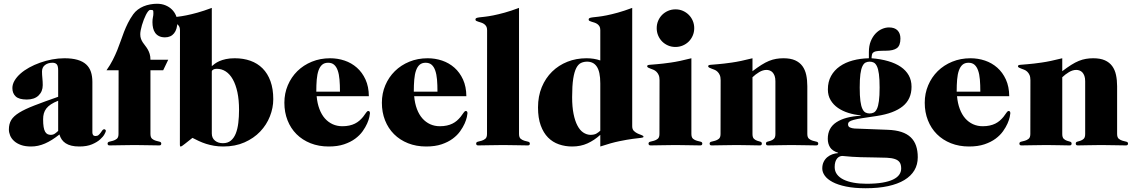

<svg xmlns="http://www.w3.org/2000/svg" viewBox="-20 -772 6041 1022"><path d="M289.6 -235.8Q266.1 -226.6 250.7 -216.3Q235.4 -206.1 226.3 -194.1Q217.3 -182.1 213.4 -168.2Q209.5 -154.3 209.5 -137.2Q209.5 -112.3 212.2 -96.2Q214.8 -80.1 220.2 -70.8Q225.6 -61.5 233.2 -57.9Q240.7 -54.2 250.5 -54.2Q263.2 -54.2 272.9 -61.3Q282.7 -68.4 289.6 -75.2ZM289.6 -397Q289.6 -421.4 282 -429.7Q274.4 -438 259.3 -438Q235.4 -438 219.5 -425.8Q203.6 -413.6 203.6 -391.1Q203.6 -374 205.6 -355.5Q207.5 -336.9 207.5 -318.8Q207.5 -285.2 185.3 -263.7Q163.1 -242.2 122.6 -242.2Q81.1 -242.2 63.5 -258.8Q45.9 -275.4 45.9 -303.2Q45.9 -323.2 57.4 -342.8Q68.8 -362.3 88.6 -379.9Q108.4 -397.5 135.3 -412.4Q162.1 -427.2 192.9 -438.2Q223.6 -449.2 256.8 -455.6Q290 -461.9 322.8 -461.9Q363.8 -461.9 392.3 -453.6Q420.9 -445.3 438.5 -429.2Q456.1 -413.1 463.9 -389.6Q471.7 -366.2 471.7 -335.9V-66.9Q471.7 -58.1 475.8 -53Q480 -47.9 488.3 -47.9Q498.5 -47.9 504.9 -53.5Q511.2 -59.1 516.1 -65.9Q521 -72.8 524.9 -78.4Q528.8 -84 534.7 -84Q538.6 -84 541 -81.1Q543.5 -78.1 543.5 -75.2Q543.5 -71.3 536.4 -57.9Q529.3 -44.4 512.9 -29.8Q496.6 -15.1 469.5 -3.7Q442.4 7.8 402.3 7.8Q377.9 7.8 360.1 3.4Q342.3 -1 329.6 -9.3Q316.9 -17.6 308.8 -29.3Q300.8 -41 296.4 -56.2Q255.9 -23.9 219.5 -8.1Q183.1 7.8 145.5 7.8Q114.3 7.8 91.8 -0.2Q69.3 -8.3 54.9 -21.5Q40.5 -34.7 33.9 -50.8Q27.3 -66.9 27.3 -83Q27.3 -112.3 39.8 -133.1Q52.2 -153.8 82.3 -172.4Q112.3 -190.9 162.6 -210.4Q212.9 -230 289.6 -256.8Z M780.8 -397.9V-59.1Q780.8 -40.5 789.8 -33.2Q798.8 -25.9 809.6 -22.9Q820.3 -20 829.3 -17.8Q838.4 -15.6 838.4 -7.8Q838.4 -3.9 836.4 -1Q834.5 2 827.6 2Q798.8 2 766.6 1Q734.4 0 696.3 0Q657.7 0 625 1Q592.3 2 563.5 2Q556.6 2 554.7 -1Q552.7 -3.9 552.7 -7.8Q552.7 -15.6 561.8 -17.8Q570.8 -20 581.8 -22.9Q592.8 -25.9 601.8 -33.2Q610.8 -40.5 610.8 -59.1L611.3 -397.9H546.9Q566.9 -426.3 580.3 -452.9Q593.8 -479.5 604 -504.6Q614.3 -529.8 622.6 -554.2Q630.9 -578.6 640.1 -602.3Q649.4 -626 660.9 -649.2Q672.4 -672.4 689 -695.8Q699.2 -710 713.4 -720.7Q727.5 -731.4 744.1 -738.3Q760.7 -745.1 779.1 -748.5Q797.4 -752 815.4 -752Q840.8 -752 860.8 -743.7Q880.9 -735.4 894.8 -721.7Q908.7 -708 916.3 -690.4Q923.8 -672.9 923.8 -653.8Q923.8 -616.2 906.5 -594.7Q889.2 -573.2 858.4 -573.2Q839.8 -573.2 826.9 -579.6Q814 -585.9 806.2 -596.9Q798.3 -607.9 794.9 -622.6Q791.5 -637.2 791.5 -653.8Q791.5 -668.9 793.9 -679.7Q796.4 -690.4 796.4 -700.2Q796.4 -707 796.1 -710.7Q795.9 -714.4 794.4 -716.3Q793 -718.3 789.6 -718.8Q786.1 -719.2 779.8 -719.2Q774.4 -719.2 768.6 -711.9Q762.7 -704.6 756.8 -693.1Q751 -681.6 745.4 -667.2Q739.7 -652.8 735.6 -638.4Q731.4 -624 729 -611.3Q726.6 -598.6 726.6 -589.8Q726.6 -575.7 730.5 -565.2Q734.4 -554.7 740.5 -545.7Q746.6 -536.6 753.4 -528.1Q760.3 -519.5 766.4 -509Q772.5 -498.5 776.6 -485.4Q780.8 -472.2 780.8 -454.1H875.5L848.6 -397.9Z M1107.4 -62Q1107.4 -37.1 1124.3 -23.4Q1141.1 -9.8 1166.5 -9.8Q1192.4 -9.8 1209 -23.7Q1225.6 -37.6 1235.1 -61.5Q1244.6 -85.4 1248.5 -117.9Q1252.4 -150.4 1252.4 -187Q1252.4 -240.2 1243.7 -281Q1234.9 -321.8 1219.2 -349.6Q1203.6 -377.4 1181.9 -391.6Q1160.2 -405.8 1133.8 -405.8Q1121.6 -405.8 1114.5 -401.4Q1107.4 -397 1107.4 -391.1ZM1107.4 -419.9Q1114.3 -425.8 1124 -433.1Q1133.8 -440.4 1148.2 -446.8Q1162.6 -453.1 1182.6 -457.5Q1202.6 -461.9 1229.5 -461.9Q1275.4 -461.9 1313 -448.5Q1350.6 -435.1 1377.7 -408Q1404.8 -380.9 1419.7 -339.8Q1434.6 -298.8 1434.6 -244.1Q1434.6 -197.8 1416.7 -152.6Q1398.9 -107.4 1365 -71.8Q1331.1 -36.1 1281.5 -14.2Q1231.9 7.8 1168.5 7.8Q1142.1 7.8 1119.6 3.9Q1097.2 0 1077.1 -6.3Q1057.1 -12.7 1039.3 -21Q1021.5 -29.3 1004.4 -38.1L964.8 -6.8Q953.6 1.5 949.5 4.6Q945.3 7.8 940.4 7.8Q937.5 7.8 937.5 -2L938 -611.8Q938 -624.5 933.3 -632.1Q928.7 -639.6 921.9 -644.3Q915 -648.9 907 -651.6Q898.9 -654.3 892.1 -656.2Q885.3 -658.2 880.6 -660.6Q876 -663.1 876 -668Q876 -673.8 881.1 -676Q886.2 -678.2 897.7 -679.7Q909.2 -681.2 927.2 -683.1Q945.3 -685.1 971.2 -690.2Q997.1 -695.3 1030.8 -704.6Q1064.5 -713.9 1107.4 -730Z M1789.6 -284.2Q1789.6 -320.3 1787.1 -348.6Q1784.7 -377 1777.6 -397Q1770.5 -417 1758.3 -427.5Q1746.1 -438 1726.6 -438Q1707 -438 1694.8 -427.5Q1682.6 -417 1675.5 -397Q1668.5 -377 1666 -348.6Q1663.6 -320.3 1663.6 -284.2ZM1665.5 -259.8Q1668.9 -221.7 1680.2 -191.9Q1691.4 -162.1 1709.2 -141.8Q1727.1 -121.6 1750.7 -110.8Q1774.4 -100.1 1802.2 -100.1Q1822.8 -100.1 1839.4 -103.8Q1856 -107.4 1869.1 -114Q1882.3 -120.6 1892.8 -129.6Q1903.3 -138.7 1912.6 -149.9Q1924.3 -165 1929.4 -173.1Q1934.6 -181.2 1940.4 -181.2Q1949.2 -181.2 1949.2 -168.9Q1949.2 -164.1 1946 -149.2Q1942.9 -134.3 1934.3 -114.7Q1925.8 -95.2 1910.4 -73.5Q1895 -51.8 1870.6 -33.7Q1846.2 -15.6 1811.5 -3.9Q1776.9 7.8 1729.5 7.8Q1676.8 7.8 1633.1 -9.5Q1589.4 -26.9 1558.3 -57.9Q1527.3 -88.9 1510.5 -131.6Q1493.7 -174.3 1493.7 -225.1Q1493.7 -274.9 1512 -318.1Q1530.3 -361.3 1562.7 -393.3Q1595.2 -425.3 1639.9 -443.6Q1684.6 -461.9 1737.3 -461.9Q1777.3 -461.9 1814.2 -449.5Q1851.1 -437 1879.6 -411.9Q1908.2 -386.7 1925.5 -348.9Q1942.9 -311 1943.4 -259.8Z M2308.6 -284.2Q2308.6 -320.3 2306.2 -348.6Q2303.7 -377 2296.6 -397Q2289.6 -417 2277.3 -427.5Q2265.1 -438 2245.6 -438Q2226.1 -438 2213.9 -427.5Q2201.7 -417 2194.6 -397Q2187.5 -377 2185.1 -348.6Q2182.6 -320.3 2182.6 -284.2ZM2184.6 -259.8Q2188 -221.7 2199.2 -191.9Q2210.4 -162.1 2228.3 -141.8Q2246.1 -121.6 2269.8 -110.8Q2293.5 -100.1 2321.3 -100.1Q2341.8 -100.1 2358.4 -103.8Q2375 -107.4 2388.2 -114Q2401.4 -120.6 2411.9 -129.6Q2422.4 -138.7 2431.6 -149.9Q2443.4 -165 2448.5 -173.1Q2453.6 -181.2 2459.5 -181.2Q2468.3 -181.2 2468.3 -168.9Q2468.3 -164.1 2465.1 -149.2Q2461.9 -134.3 2453.4 -114.7Q2444.8 -95.2 2429.4 -73.5Q2414.1 -51.8 2389.6 -33.7Q2365.2 -15.6 2330.6 -3.9Q2295.9 7.8 2248.5 7.8Q2195.8 7.8 2152.1 -9.5Q2108.4 -26.9 2077.4 -57.9Q2046.4 -88.9 2029.5 -131.6Q2012.7 -174.3 2012.7 -225.1Q2012.7 -274.9 2031 -318.1Q2049.3 -361.3 2081.8 -393.3Q2114.3 -425.3 2158.9 -443.6Q2203.6 -461.9 2256.3 -461.9Q2296.4 -461.9 2333.3 -449.5Q2370.1 -437 2398.7 -411.9Q2427.2 -386.7 2444.6 -348.9Q2461.9 -311 2462.4 -259.8Z M2742.7 -59.1Q2742.7 -40.5 2751.7 -33.2Q2760.7 -25.9 2771.5 -22.9Q2782.2 -20 2791.3 -17.8Q2800.3 -15.6 2800.3 -7.8Q2800.3 -3.9 2798.3 -1Q2796.4 2 2789.6 2Q2760.7 2 2728.5 1Q2696.3 0 2658.2 0Q2619.6 0 2586.9 1Q2554.2 2 2525.4 2Q2518.6 2 2516.6 -1Q2514.6 -3.9 2514.6 -7.8Q2514.6 -15.6 2523.7 -17.8Q2532.7 -20 2543.5 -22.9Q2554.2 -25.9 2563.2 -33.2Q2572.3 -40.5 2572.3 -59.1L2572.8 -611.8Q2572.8 -624.5 2568.1 -632.1Q2563.5 -639.6 2556.6 -644.3Q2549.8 -648.9 2541.7 -651.6Q2533.7 -654.3 2526.9 -656.2Q2520 -658.2 2515.4 -660.6Q2510.7 -663.1 2510.7 -668Q2510.7 -673.8 2515.9 -676Q2521 -678.2 2532.5 -679.7Q2543.9 -681.2 2562.3 -683.1Q2580.6 -685.1 2606.2 -690.2Q2631.8 -695.3 2665.8 -704.6Q2699.7 -713.9 2742.7 -730Z M3175.3 -611.8Q3175.3 -624.5 3170.7 -632.1Q3166 -639.6 3159.2 -644.3Q3152.3 -648.9 3144.3 -651.6Q3136.2 -654.3 3129.4 -656.2Q3122.6 -658.2 3117.9 -660.6Q3113.3 -663.1 3113.3 -668Q3113.3 -673.8 3118.4 -676Q3123.5 -678.2 3135 -679.7Q3146.5 -681.2 3164.8 -683.1Q3183.1 -685.1 3208.7 -690.2Q3234.4 -695.3 3268.3 -704.6Q3302.2 -713.9 3345.2 -730V-100.1Q3345.2 -83.5 3354.5 -74.7Q3363.8 -65.9 3375.2 -60.8Q3386.7 -55.7 3396 -52.5Q3405.3 -49.3 3405.3 -43.9Q3405.3 -39.6 3391.4 -38.1Q3377.4 -36.6 3348.9 -33Q3320.3 -29.3 3277.1 -20.5Q3233.9 -11.7 3175.3 7.8V-54.2Q3143.6 -25.4 3107.2 -8.8Q3070.8 7.8 3025.4 7.8Q2988.3 7.8 2955.1 -3.7Q2921.9 -15.1 2897.2 -40Q2872.6 -64.9 2858.2 -104.5Q2843.8 -144 2843.8 -200.2Q2843.8 -259.8 2863.8 -308.1Q2883.8 -356.4 2918.7 -390.6Q2953.6 -424.8 3000.5 -443.4Q3047.4 -461.9 3101.6 -461.9Q3142.6 -461.9 3175.3 -450.2ZM3175.3 -328.1Q3175.3 -360.4 3170.4 -382.6Q3165.5 -404.8 3156.2 -418.2Q3147 -431.6 3134 -437.7Q3121.1 -443.8 3105.5 -443.8Q3087.4 -443.8 3072.8 -437Q3058.1 -430.2 3047.6 -410.2Q3037.1 -390.1 3031.2 -353Q3025.4 -315.9 3025.4 -254.9Q3025.4 -203.1 3033 -165.8Q3040.5 -128.4 3053.5 -103.8Q3066.4 -79.1 3084 -67.1Q3101.6 -55.2 3121.6 -54.2Q3142.6 -54.2 3153.8 -60.5Q3165 -66.9 3175.3 -76.2Z M3475.6 -622.1Q3475.6 -643.1 3483.4 -661.4Q3491.2 -679.7 3504.6 -693.1Q3518.1 -706.5 3536.4 -714.4Q3554.7 -722.2 3575.7 -722.2Q3596.7 -722.2 3614.7 -714.4Q3632.8 -706.5 3646.2 -693.1Q3659.7 -679.7 3667.5 -661.4Q3675.3 -643.1 3675.3 -622.1Q3675.3 -601.1 3667.5 -582.8Q3659.7 -564.5 3646.2 -551Q3632.8 -537.6 3614.5 -529.8Q3596.2 -522 3575.2 -522Q3554.2 -522 3536.1 -529.8Q3518.1 -537.6 3504.6 -551Q3491.2 -564.5 3483.4 -582.8Q3475.6 -601.1 3475.6 -622.1ZM3660.2 -59.1Q3660.2 -40.5 3669.2 -33.2Q3678.2 -25.9 3689.2 -22.9Q3700.2 -20 3709.2 -17.8Q3718.3 -15.6 3718.3 -7.8Q3718.3 -3.9 3716.1 -1Q3713.9 2 3707 2Q3678.7 2 3646.2 1Q3613.8 0 3575.7 0Q3537.6 0 3504.9 1Q3472.2 2 3443.4 2Q3436.5 2 3434.3 -1Q3432.1 -3.9 3432.1 -7.8Q3432.1 -15.6 3441.2 -17.8Q3450.2 -20 3461.2 -22.9Q3472.2 -25.9 3481.2 -33.2Q3490.2 -40.5 3490.2 -59.1L3490.7 -345.2Q3490.7 -362.3 3485.8 -373Q3481 -383.8 3473.6 -390.6Q3466.3 -397.5 3457.8 -400.9Q3449.2 -404.3 3441.9 -407Q3434.6 -409.7 3429.7 -412.4Q3424.8 -415 3424.8 -419.9Q3424.8 -425.8 3437.3 -427Q3449.7 -428.2 3477.8 -430.4Q3505.9 -432.6 3550.8 -439Q3595.7 -445.3 3660.2 -461.9Z M3815.9 -345.2Q3815.9 -362.3 3811 -373Q3806.2 -383.8 3798.8 -390.6Q3791.5 -397.5 3782.7 -400.9Q3773.9 -404.3 3766.6 -407Q3759.3 -409.7 3754.4 -412.4Q3749.5 -415 3749.5 -419.9Q3749.5 -425.8 3762 -427Q3774.4 -428.2 3802.5 -430.4Q3830.6 -432.6 3875.5 -439Q3920.4 -445.3 3985.4 -461.9V-393.1Q4011.7 -413.1 4033 -426.5Q4054.2 -439.9 4073.5 -447.8Q4092.8 -455.6 4111.3 -458.7Q4129.9 -461.9 4150.4 -461.9Q4188 -461.9 4212.4 -450.9Q4236.8 -439.9 4251.2 -420.2Q4265.6 -400.4 4271.5 -373Q4277.3 -345.7 4277.3 -313V-59.1Q4277.3 -40.5 4286.4 -33.2Q4295.4 -25.9 4306.4 -22.9Q4317.4 -20 4326.4 -17.8Q4335.4 -15.6 4335.4 -7.8Q4335.4 -3.9 4333.3 -1Q4331.1 2 4324.2 2Q4295.4 2 4263.2 1Q4231 0 4192.9 0Q4154.3 0 4122.6 1Q4090.8 2 4068.4 2Q4061.5 2 4059.3 -1Q4057.1 -3.9 4057.1 -7.8Q4057.1 -15.6 4064.9 -17.8Q4072.8 -20 4082.3 -22.9Q4091.8 -25.9 4099.6 -33.2Q4107.4 -40.5 4107.4 -59.1V-339.8Q4107.4 -356.4 4103.3 -367.9Q4099.1 -379.4 4092.5 -386.5Q4085.9 -393.6 4077.4 -396.7Q4068.8 -399.9 4060.1 -399.9Q4040.5 -399.9 4020.8 -387.9Q4001 -376 3985.4 -360.8V-59.1Q3985.4 -40.5 3993.2 -33.2Q4001 -25.9 4010.3 -22.9Q4019.5 -20 4027.3 -17.8Q4035.2 -15.6 4035.2 -7.8Q4035.2 -3.9 4033.2 -1Q4031.2 2 4024.4 2Q4001.5 2 3970.2 1Q3939 0 3900.9 0Q3862.3 0 3829.6 1Q3796.9 2 3768.1 2Q3761.2 2 3759.3 -1Q3757.3 -3.9 3757.3 -7.8Q3757.3 -15.6 3766.4 -17.8Q3775.4 -20 3786.4 -22.9Q3797.4 -25.9 3806.4 -33.2Q3815.4 -40.5 3815.4 -59.1Z M4608.9 -443.8Q4597.2 -443.8 4587.4 -439Q4577.6 -434.1 4570.6 -419.4Q4563.5 -404.8 4559.8 -377.7Q4556.2 -350.6 4556.2 -306.2Q4556.2 -261.7 4559.8 -234.4Q4563.5 -207 4570.6 -192.4Q4577.6 -177.7 4587.4 -172.9Q4597.2 -168 4608.9 -168Q4621.1 -168 4630.9 -172.9Q4640.6 -177.7 4647.7 -192.4Q4654.8 -207 4658.4 -234.4Q4662.1 -261.7 4662.1 -306.2Q4662.1 -350.6 4658.4 -377.7Q4654.8 -404.8 4647.7 -419.4Q4640.6 -434.1 4630.9 -439Q4621.1 -443.8 4608.9 -443.8ZM4422.9 117.2Q4422.9 139.6 4435.3 156.2Q4447.8 172.9 4470 183.8Q4492.2 194.8 4523.4 200.4Q4554.7 206.1 4592.3 206.1Q4641.6 206.1 4676.5 200.2Q4711.4 194.3 4733.6 183.6Q4755.9 172.9 4766.4 158Q4776.9 143.1 4776.9 125Q4776.9 103.5 4768.6 91.8Q4760.3 80.1 4743.2 74.5Q4726.1 68.8 4700.4 67.6Q4674.8 66.4 4639.9 66.2Q4605 65.9 4561 64.7Q4517.1 63.5 4463.9 58.1Q4456.1 58.1 4448.7 61.5Q4441.4 64.9 4435.5 72Q4429.7 79.1 4426.3 90.3Q4422.9 101.6 4422.9 117.2ZM4561 -158.2Q4527.8 -161.1 4496.3 -170.9Q4464.8 -180.7 4440.4 -197.5Q4416 -214.4 4401.4 -238.8Q4386.7 -263.2 4386.7 -295.9Q4386.7 -336.9 4403.6 -367.4Q4420.4 -397.9 4450 -418.7Q4479.5 -439.5 4519.3 -450.2Q4559.1 -460.9 4605 -461.9V-495.1Q4605 -528.3 4615 -552.7Q4625 -577.1 4640.6 -593.5Q4656.2 -609.9 4675 -617.9Q4693.8 -626 4711.9 -626Q4742.2 -626 4757.6 -610.1Q4772.9 -594.2 4772.9 -566.9Q4772.9 -529.8 4754.2 -515.9Q4735.4 -502 4694.8 -502Q4669.9 -502 4655 -500.7Q4640.1 -499.5 4632.3 -495.4Q4624.5 -491.2 4622.1 -483.4Q4619.6 -475.6 4619.1 -461.9Q4668.5 -458 4707.8 -446.5Q4747.1 -435.1 4774.7 -416.3Q4802.2 -397.5 4817.1 -371.1Q4832 -344.7 4832 -310.1Q4832 -244.1 4785.2 -206.3Q4738.3 -168.5 4647.9 -154.8Q4601.1 -147.9 4571.3 -143.3Q4541.5 -138.7 4524.2 -134Q4506.8 -129.4 4500.5 -124Q4494.1 -118.7 4494.1 -109.9Q4494.1 -98.1 4504.4 -93.5Q4514.6 -88.9 4528.8 -87.9L4705.1 -81.1Q4747.6 -79.6 4778.1 -69.6Q4808.6 -59.6 4827.9 -41Q4847.2 -22.5 4856.2 4.2Q4865.2 30.8 4865.2 64.9Q4865.2 104 4847.2 134.5Q4829.1 165 4793.9 186.3Q4758.8 207.5 4707 218.8Q4655.3 230 4587.9 230Q4527.3 230 4483.6 220.9Q4439.9 211.9 4411.9 197Q4383.8 182.1 4370.4 163.3Q4356.9 144.5 4356.9 125Q4356.9 104.5 4364.3 89.6Q4371.6 74.7 4383.5 64.7Q4395.5 54.7 4410.6 49.3Q4425.8 43.9 4440.9 43V41Q4410.2 31.2 4398.2 12Q4386.2 -7.3 4386.2 -33.2Q4386.2 -91.3 4432.1 -121.3Q4478 -151.4 4561 -155.8Z M5198.2 -284.2Q5198.2 -320.3 5195.8 -348.6Q5193.4 -377 5186.3 -397Q5179.2 -417 5167 -427.5Q5154.8 -438 5135.3 -438Q5115.7 -438 5103.5 -427.5Q5091.3 -417 5084.2 -397Q5077.1 -377 5074.7 -348.6Q5072.3 -320.3 5072.3 -284.2ZM5074.2 -259.8Q5077.6 -221.7 5088.9 -191.9Q5100.1 -162.1 5117.9 -141.8Q5135.7 -121.6 5159.4 -110.8Q5183.1 -100.1 5210.9 -100.1Q5231.4 -100.1 5248 -103.8Q5264.6 -107.4 5277.8 -114Q5291 -120.6 5301.5 -129.6Q5312 -138.7 5321.3 -149.9Q5333 -165 5338.1 -173.1Q5343.3 -181.2 5349.1 -181.2Q5357.9 -181.2 5357.9 -168.9Q5357.9 -164.1 5354.7 -149.2Q5351.6 -134.3 5343 -114.7Q5334.5 -95.2 5319.1 -73.5Q5303.7 -51.8 5279.3 -33.7Q5254.9 -15.6 5220.2 -3.9Q5185.5 7.8 5138.2 7.8Q5085.4 7.8 5041.7 -9.5Q4998 -26.9 4967 -57.9Q4936 -88.9 4919.2 -131.6Q4902.3 -174.3 4902.3 -225.1Q4902.3 -274.9 4920.7 -318.1Q4939 -361.3 4971.4 -393.3Q5003.9 -425.3 5048.6 -443.6Q5093.3 -461.9 5146 -461.9Q5186 -461.9 5222.9 -449.5Q5259.8 -437 5288.3 -411.9Q5316.9 -386.7 5334.2 -348.9Q5351.6 -311 5352.1 -259.8Z M5464.8 -345.2Q5464.8 -362.3 5460 -373Q5455.1 -383.8 5447.8 -390.6Q5440.4 -397.5 5431.6 -400.9Q5422.9 -404.3 5415.5 -407Q5408.2 -409.7 5403.3 -412.4Q5398.4 -415 5398.4 -419.9Q5398.4 -425.8 5410.9 -427Q5423.3 -428.2 5451.4 -430.4Q5479.5 -432.6 5524.4 -439Q5569.3 -445.3 5634.3 -461.9V-393.1Q5660.6 -413.1 5681.9 -426.5Q5703.1 -439.9 5722.4 -447.8Q5741.7 -455.6 5760.3 -458.7Q5778.8 -461.9 5799.3 -461.9Q5836.9 -461.9 5861.3 -450.9Q5885.7 -439.9 5900.1 -420.2Q5914.6 -400.4 5920.4 -373Q5926.3 -345.7 5926.3 -313V-59.1Q5926.3 -40.5 5935.3 -33.2Q5944.3 -25.9 5955.3 -22.9Q5966.3 -20 5975.3 -17.8Q5984.4 -15.6 5984.4 -7.8Q5984.4 -3.9 5982.2 -1Q5980 2 5973.1 2Q5944.3 2 5912.1 1Q5879.9 0 5841.8 0Q5803.2 0 5771.5 1Q5739.7 2 5717.3 2Q5710.4 2 5708.3 -1Q5706.1 -3.9 5706.1 -7.8Q5706.1 -15.6 5713.9 -17.8Q5721.7 -20 5731.2 -22.9Q5740.7 -25.9 5748.5 -33.2Q5756.3 -40.5 5756.3 -59.1V-339.8Q5756.3 -356.4 5752.2 -367.9Q5748 -379.4 5741.5 -386.5Q5734.9 -393.6 5726.3 -396.7Q5717.8 -399.9 5709 -399.9Q5689.5 -399.9 5669.7 -387.9Q5649.9 -376 5634.3 -360.8V-59.1Q5634.3 -40.5 5642.1 -33.2Q5649.9 -25.9 5659.2 -22.9Q5668.5 -20 5676.3 -17.8Q5684.1 -15.6 5684.1 -7.8Q5684.1 -3.9 5682.1 -1Q5680.2 2 5673.3 2Q5650.4 2 5619.1 1Q5587.9 0 5549.8 0Q5511.2 0 5478.5 1Q5445.8 2 5417 2Q5410.2 2 5408.2 -1Q5406.2 -3.9 5406.2 -7.8Q5406.2 -15.6 5415.3 -17.8Q5424.3 -20 5435.3 -22.9Q5446.3 -25.9 5455.3 -33.2Q5464.4 -40.5 5464.4 -59.1Z"/></svg>

Font: XB Zar
Style: Bold
Weight: 700
Designer: Behnam
Foundry: Irmug
Version: Version 8.005 2009